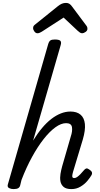

<svg xmlns="http://www.w3.org/2000/svg" viewBox="-20 -1287 691 1322"><path d="M472 15Q435 15 417.5 -0.5Q400 -16 396 -39.5Q392 -63 396.5 -90Q401 -117 408 -142L467 -346Q480 -384 475.5 -411.5Q471 -439 435 -439Q401 -439 361.5 -410.5Q322 -382 281 -330Q240 -278 200.5 -206Q161 -134 128 -48L119 -11Q116 2 105.5 8.5Q95 15 73 15Q56 15 42.5 8Q29 1 34 -17L312 -984Q318 -1003 327.5 -1009Q337 -1015 357 -1015Q387 -1015 395.5 -1006Q404 -997 398 -977L208 -319Q238 -368 269.5 -405.5Q301 -443 333.5 -468Q366 -493 399 -506Q432 -519 465 -519Q509 -519 534.5 -497.5Q560 -476 564.5 -433.5Q569 -391 550 -326L483 -104Q478 -86 477.5 -76.5Q477 -67 481 -64Q485 -61 491 -61Q501 -61 511 -68Q521 -75 533 -87Q545 -99 558 -115Q566 -125 574 -127Q582 -129 593 -121Q609 -111 612.5 -101.5Q616 -92 610 -81Q601 -65 582 -42Q563 -19 534.5 -2Q506 15 472 15ZM238 -1058Q226 -1058 217 -1070Q208 -1082 208 -1093Q208 -1102 211 -1107Q214 -1112 219 -1116L378 -1244Q393 -1256 406 -1261.5Q419 -1267 435 -1267Q449 -1267 459 -1260Q469 -1253 477 -1241L575 -1110Q580 -1103 581 -1098Q582 -1093 582 -1088Q582 -1076 569 -1067Q556 -1058 546 -1058Q537 -1058 530 -1063Q523 -1068 515 -1075L418 -1166L268 -1069Q261 -1065 253.5 -1061.5Q246 -1058 238 -1058Z"/></svg>

Font: Playwrite AU QLD
Style: Regular
Weight: 400
Designer: Veronika Burian, José Scaglione
Foundry: TypeTogether
Version: Version 1.002